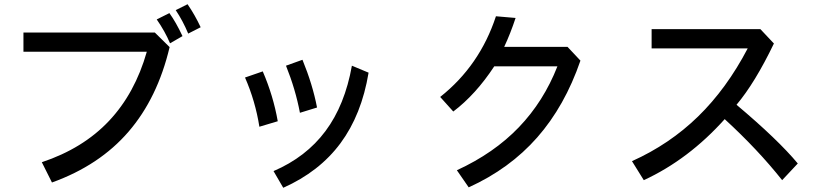

<svg xmlns="http://www.w3.org/2000/svg" viewBox="-20 -780 3888 909"><path d="M812 -732 868 -760Q903 -709 930 -651L871 -621Q846 -681 812 -732ZM722 -688 782 -718Q813 -675 844 -609L785 -575Q761 -632 722 -688ZM226 84 178 -12Q373 -77 496 -207.5Q619 -338 675 -535H91V-626H713L783 -557Q726 -316 588.5 -156.5Q451 3 226 84Z M1334 -469 1412 -497Q1460 -380 1481 -271L1400 -246Q1379 -357 1334 -469ZM1646 -469 1725 -436Q1692 -237 1592 -102Q1492 33 1321 109L1275 30Q1429 -36 1521 -159.5Q1613 -283 1646 -469ZM1140 -413 1224 -442Q1274 -326 1295 -206L1208 -180Q1189 -301 1140 -413Z M2199 107 2143 26Q2319 -55 2436.5 -177.5Q2554 -300 2619 -466H2320Q2232 -332 2126 -252L2064 -321Q2251 -469 2328 -703L2421 -695Q2397 -622 2367 -558H2667L2728 -493Q2654 -278 2523.5 -129.5Q2393 19 2199 107Z M3411 -216Q3240 -25 3028 73L2972 -17Q3150 -97 3285 -228.5Q3420 -360 3520 -551H3065V-642H3580L3644 -574Q3554 -387 3467 -284Q3663 -119 3757 -6L3683 73Q3568 -72 3411 -216Z"/></svg>

Font: Gmarket Sans TTF Medium
Style: Regular
Weight: 500
Designer: Creative Director : Sungho Lee; Art Director : Kiwoong Choi; Project Manager : Sori Yang, Jongwook Yoon; Font Designer :
Foundry: Sandoll Inc.
Version: Version 1.000;hotconv 1.0.109;makeotfexe 2.5.65596